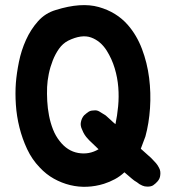

<svg xmlns="http://www.w3.org/2000/svg" viewBox="-20 -640 687 750"><path d="M601 15Q605 22 606 29.5Q607 37 606 44Q605 58 595 69Q588 77 578 84Q570 89 556 89Q545 89 536 85Q524 80 515 72Q504 66 494 57L466 33Q449 49 428.5 60Q408 71 386 78Q354 88 320.5 89.5Q287 91 254 83Q221 75 190.5 58Q160 41 135 14Q105 -17 86 -57.5Q67 -98 56 -142Q45 -186 42 -231Q39 -276 42 -316Q45 -354 54 -398.5Q63 -443 81.5 -484Q100 -525 128.5 -557Q157 -589 198 -601Q297 -632 366 -612.5Q435 -593 479 -543Q514 -503 534.5 -449Q555 -395 562.5 -336Q570 -277 566 -217.5Q562 -158 548 -107L530 -59Q545 -45 558.5 -33.5Q572 -22 576 -17Q583 -10 589.5 -2.5Q596 5 601 15ZM213 -89Q243 -50 285.5 -42.5Q328 -35 365 -57Q351 -71 339 -82Q327 -93 324 -97Q309 -112 301 -133Q293 -149 296 -163Q299 -179 309 -190Q314 -194 318 -197.5Q322 -201 327 -204Q332 -207 338.5 -208Q345 -209 352 -209Q362 -209 372 -202Q381 -197 393 -189Q398 -184 403.5 -179.5Q409 -175 414 -170Q418 -166 422 -162.5Q426 -159 431 -155Q438 -188 441.5 -225Q445 -262 442 -299.5Q439 -337 428 -373.5Q417 -410 397 -442Q373 -480 336 -493.5Q299 -507 246 -481Q225 -470 210.5 -449.5Q196 -429 186 -403.5Q176 -378 170.5 -351Q165 -324 164 -300Q163 -274 164.5 -245.5Q166 -217 171.5 -188.5Q177 -160 187 -134.5Q197 -109 213 -89Z"/></svg>

Font: BM JUA
Style: Regular
Weight: 400
Designer: BONGJIN KIM, JAEHYUN KEUM, JUHEE TAE
Foundry: WOOWA BROTHERS Corporation.
Version: Version 1.100